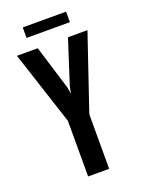

<svg xmlns="http://www.w3.org/2000/svg" viewBox="-134 -761 614 824"><g transform="rotate(-20 172.5 -348.5)"><path d="M122 0V-254L12 -591H107L169 -389L174 -358L180 -389L245 -591H334L218 -249V0ZM77 -649V-697H275V-649Z"/></g></svg>

Font: Alumni Sans Thin SemiBold
Style: Regular
Weight: 600
Version: Version 1.018